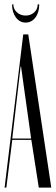

<svg xmlns="http://www.w3.org/2000/svg" viewBox="-20 -856 255 876"><path d="M86 -699H109L214 0H157L123 -218H36L9 0H1ZM36 -224H122L76 -552H74ZM152 -836H159Q159 -799 141.5 -776Q124 -753 97 -753Q70 -753 52.5 -776.5Q35 -800 35 -836H41Q41 -814 57.5 -799.5Q74 -785 97 -785Q120 -785 136 -799.5Q152 -814 152 -836Z"/></svg>

Font: Moniqa Cond Display
Style: Regular
Weight: 400
Width: 3
Designer: Rajesh Rajput
Foundry: Rajesh Rajput
Version: Version 1.000